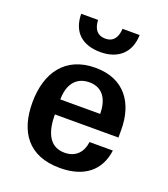

<svg xmlns="http://www.w3.org/2000/svg" viewBox="-138 -838 834 951"><g transform="rotate(20 279.5 -363.0)"><path d="M49 -244C49 -93 119 14 287 14C414 14 491 -47 505 -157H382C376 -105 344 -65 283 -65C196 -65 174 -146 174 -227H509V-268C509 -408 438 -513 285 -513C126 -513 49 -402 49 -244ZM174 -306C174 -383 210 -435 281 -435C360 -435 384 -370 384 -306ZM280 -665C239 -665 217 -691 215 -740H126C127 -643 185 -594 280 -594C370 -594 432 -644 434 -740H344C341 -690 319 -665 280 -665Z"/></g></svg>

Font: Perun SemiBold
Style: Regular
Weight: 600
Foundry: Copyright (c) Stefan Peev, Context Ltd, 2016
Version: Version 1.089